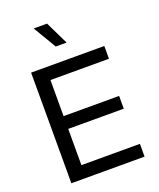

<svg xmlns="http://www.w3.org/2000/svg" viewBox="-177 -1109 1006 1215"><g transform="rotate(-20 325.5 -501.0)"><path d="M89 0V-745H582V-659H188V-416H562V-330H188V-86H582V0ZM365 -847H292L200 -1002H290Z"/></g></svg>

Font: Plus Jakarta Text
Style: Regular
Weight: 400
Designer: Gumpita Rahayu
Foundry: Tokotype Studio
Version: Version 1.000